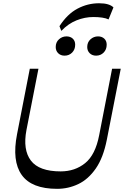

<svg xmlns="http://www.w3.org/2000/svg" viewBox="-20 -1154 765 1184"><path d="M332.3 10.5Q174.7 10.5 113.7 -75.5Q52.8 -161.4 85.1 -326.3L163.8 -730H217.1L143.1 -352Q120 -230.3 170.5 -163.7Q221 -97.1 354.2 -97.1Q442.4 -97.1 505.4 -148.3Q568.4 -199.5 591.6 -320.6L671.2 -730H724.6L639.1 -293.9Q617.1 -181.5 570.6 -114.7Q524.1 -47.9 462.5 -18.7Q401 10.5 332.3 10.5ZM378.4 -810.8Q354.1 -810.8 338.8 -825.8Q323.6 -840.8 323.6 -864Q323.6 -893.4 343.5 -911.5Q363.3 -929.6 389.9 -929.6Q413.8 -929.6 428.7 -915.8Q443.6 -901.9 443.6 -878.4Q443.6 -848.7 424.8 -829.7Q405.9 -810.8 378.4 -810.8ZM572.7 -810.8Q548.4 -810.8 533.2 -825.8Q517.9 -840.8 517.9 -864Q517.9 -893.4 537.9 -911.5Q557.9 -929.6 584.5 -929.6Q608.1 -929.6 623 -915.8Q637.9 -901.9 637.9 -878.4Q637.9 -848.7 619.1 -829.7Q600.3 -810.8 572.7 -810.8ZM358.2 -963.5 346.7 -992.6Q395.4 -1067.8 458.2 -1100.8Q521 -1133.9 590.7 -1133.9Q623.3 -1133.9 645.2 -1127.4Q667.1 -1120.8 679.6 -1108.4L649.4 -1034.2Q634.3 -1041.7 609.9 -1045.4Q585.6 -1049 555.6 -1049Q502.9 -1049 451.8 -1028.5Q400.7 -1008.1 358.2 -963.5Z"/></svg>

Font: Savate ExtraLight
Style: Italic
Weight: 200
Italic angle: -11°
Designer: Max Esnée
Foundry: Plomb Type
Version: Version 2.000